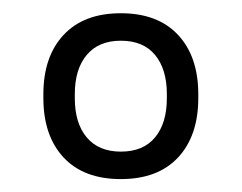

<svg xmlns="http://www.w3.org/2000/svg" viewBox="-20 -670 365 290"><path d="M162.5 -399.5Q106.5 -399.5 76 -432.2Q45.5 -465 45.5 -522V-527.5Q45.5 -584.5 76 -617.2Q106.5 -650 162.5 -650Q218.5 -650 249 -617.2Q279.5 -584.5 279.5 -527.5V-522Q279.5 -465 249 -432.2Q218.5 -399.5 162.5 -399.5ZM162.5 -441Q196.5 -441 214.2 -462.5Q232 -484 232 -521.5V-528Q232 -565.5 214.2 -587Q196.5 -608.5 162.5 -608.5Q129 -608.5 111 -587Q93 -565.5 93 -528V-521.5Q93 -484 111 -462.5Q129 -441 162.5 -441Z"/></svg>

Font: Anek Gujarati Light
Style: Regular
Weight: 300
Designer: Mrunmayee Ghaisas (Gujarati), Yesha Goshar (Latin)
Foundry: Ek Type
Version: Version 1.003